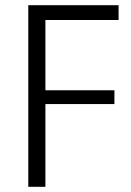

<svg xmlns="http://www.w3.org/2000/svg" viewBox="-20 -720 504 740"><path d="M139 -643 155 -683V-341L139 -372H421V-319H139L155 -349V0H89V-700H437V-643Z"/></svg>

Font: Pathway Extreme 8pt Thin 12pt ExtraLight
Style: Regular
Weight: 250
Version: Version 1.001;gftools[0.9.26]